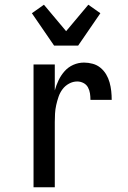

<svg xmlns="http://www.w3.org/2000/svg" viewBox="-20 -793 540 813"><path d="M122 0V-520H212V-410Q218 -432 228 -453Q238 -474 253.5 -491.5Q269 -509 290.5 -518.5Q312 -528 336 -528Q354 -528 372.5 -523Q391 -518 405.5 -506Q420 -494 429.5 -478Q439 -462 444 -444Q449 -426 451 -407.5Q453 -389 453 -370H363Q363 -384 361 -397.5Q359 -411 352.5 -423Q346 -435 333.5 -441.5Q321 -448 307 -448Q289 -448 272.5 -439Q256 -430 245 -415.5Q234 -401 228 -383.5Q222 -366 218 -348Q214 -330 213 -312Q212 -294 212 -276V0ZM209 -600 115 -737 166 -773 260 -661 354 -773 405 -737 311 -600Z"/></svg>

Font: Iosevka Medium
Style: Regular
Weight: 500
Monospace: yes
Designer: Belleve Invis
Foundry: Belleve Invis
Version: Version 32.5.0; ttfautohint (v1.8.4)